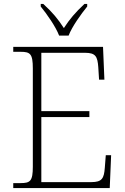

<svg xmlns="http://www.w3.org/2000/svg" viewBox="-20 -951 633 971"><path d="M279 -771H327C344 -816 390 -880 421 -918V-931H407C360 -887 333 -855 303 -809C273 -855 247 -887 199 -931H186V-918C217 -880 262 -816 279 -771ZM47 0H535L542 -166H515L510 -102C506 -49 496 -30 442 -30H189V-359H432V-389H189V-684H410C464 -684 473 -665 477 -612L481 -548H508L501 -714H47V-689H84C133 -689 146 -679 146 -605V-108C146 -35 133 -25 84 -25H47Z"/></svg>

Font: Noto Serif Devanagari ExtraLight
Style: Regular
Weight: 200
Designer: Universal Thirst, Indian Type Foundry and the Monotype Design Team
Foundry: Monotype Imaging Inc.
Version: Version 2.004